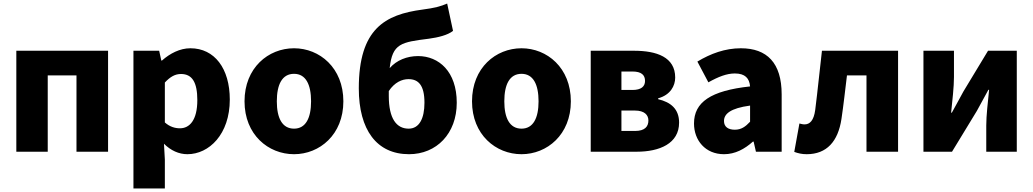

<svg xmlns="http://www.w3.org/2000/svg" viewBox="-20 -855 5821 1082"><path d="M72 0H249V-430H411V0H589V-569H72Z M732 207H909V44L904 -45C942 -7 988 14 1036 14C1158 14 1275 -98 1275 -294C1275 -469 1189 -583 1053 -583C994 -583 938 -554 893 -514H889L877 -569H732ZM994 -132C967 -132 937 -140 909 -165V-390C940 -423 967 -438 1000 -438C1063 -438 1092 -391 1092 -291C1092 -177 1048 -132 994 -132Z M1637 14C1781 14 1915 -96 1915 -284C1915 -473 1781 -583 1637 -583C1492 -583 1358 -473 1358 -284C1358 -96 1492 14 1637 14ZM1637 -130C1570 -130 1540 -190 1540 -284C1540 -379 1570 -439 1637 -439C1703 -439 1733 -379 1733 -284C1733 -190 1703 -130 1637 -130Z M2171 -342C2204 -391 2245 -409 2282 -409C2337 -409 2372 -376 2372 -276C2372 -186 2342 -130 2283 -130C2214 -130 2171 -187 2171 -314ZM2500 -835C2463 -819 2430 -810 2361 -801C2150 -773 2002 -693 2002 -357C2002 -123 2103 14 2285 14C2440 14 2554 -102 2554 -276C2554 -452 2453 -539 2336 -539C2274 -539 2215 -516 2176 -471C2191 -611 2241 -617 2398 -637C2449 -644 2503 -657 2533 -681Z M2919 14C3063 14 3197 -96 3197 -284C3197 -473 3063 -583 2919 -583C2774 -583 2640 -473 2640 -284C2640 -96 2774 14 2919 14ZM2919 -130C2852 -130 2822 -190 2822 -284C2822 -379 2852 -439 2919 -439C2985 -439 3015 -379 3015 -284C3015 -190 2985 -130 2919 -130Z M3309 0H3568C3697 0 3807 -46 3807 -164C3807 -240 3761 -279 3689 -296V-301C3758 -320 3785 -371 3785 -418C3785 -533 3681 -569 3553 -569H3309ZM3482 -348V-452H3544C3595 -452 3615 -432 3615 -399C3615 -368 3594 -348 3544 -348ZM3482 -117V-232H3558C3612 -232 3634 -207 3634 -176C3634 -142 3614 -117 3559 -117Z M4060 14C4123 14 4176 -15 4223 -57H4227L4240 0H4385V-323C4385 -501 4302 -583 4155 -583C4066 -583 3985 -553 3910 -508L3972 -391C4029 -423 4076 -441 4121 -441C4179 -441 4203 -414 4207 -368C3985 -344 3891 -279 3891 -159C3891 -64 3955 14 4060 14ZM4121 -124C4084 -124 4060 -140 4060 -173C4060 -213 4096 -245 4207 -260V-169C4181 -141 4157 -124 4121 -124Z M4526 14C4639 14 4703 -58 4722 -185C4734 -265 4743 -349 4753 -430H4863V0H5041V-569H4612C4599 -458 4588 -345 4574 -235C4566 -176 4544 -154 4514 -154C4503 -154 4494 -157 4485 -159L4456 1C4478 9 4499 14 4526 14Z M5184 0H5345L5485 -230C5503 -262 5531 -315 5550 -349H5554C5547 -279 5538 -204 5538 -148V0H5710V-569H5548L5409 -339C5392 -306 5362 -254 5344 -220H5340C5347 -289 5356 -365 5356 -421V-569H5184Z"/></svg>

Font: Noto Sans CJK JP Black
Style: Regular
Weight: 900
Designer: Ryoko NISHIZUKA (kana & ideographs); Paul D. Hunt (Latin, Greek & Cyrillic); Wenlong ZHANG (bopomofo); Sandoll Communica
Foundry: Adobe Systems Incorporated
Version: Version 1.004;PS 1.004;hotconv 1.0.82;makeotf.lib2.5.63406